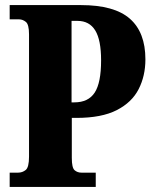

<svg xmlns="http://www.w3.org/2000/svg" viewBox="-20 -734 593 754"><path d="M18 0V-56H51Q68 -56 81 -66.5Q94 -77 94 -119V-599Q94 -638 81.5 -648Q69 -658 55 -658H18V-714H298Q429 -714 490 -660.5Q551 -607 551 -501Q551 -436 524.5 -384Q498 -332 438.5 -301.5Q379 -271 280 -271H262V-114Q262 -75 273 -65.5Q284 -56 300 -56H356V0ZM272 -332Q327 -332 352 -370.5Q377 -409 377 -497Q377 -577 354 -614.5Q331 -652 284 -652H261V-332Z"/></svg>

Font: Noto Serif Tamil ExtraCondensed Black
Style: Italic
Weight: 900
Width: 2
Italic angle: -12°
Designer: Indian Type Foundry, Tom Grace, and the Monotype Design Team
Foundry: Monotype Imaging Inc.
Version: Version 2.003; ttfautohint (v1.8.4.7-5d5b)